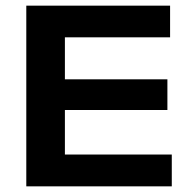

<svg xmlns="http://www.w3.org/2000/svg" viewBox="-20 -659 678 679"><path d="M73 0V-639H209.5V0ZM94 0V-112.5H587.5V0ZM148 -270V-378.5H572V-270ZM94 -527V-639H581.5V-527Z"/></svg>

Font: Anek Gujarati SemiExpanded SemiBold
Style: Regular
Weight: 600
Width: 6
Designer: Mrunmayee Ghaisas (Gujarati), Yesha Goshar (Latin)
Foundry: Ek Type
Version: Version 1.003